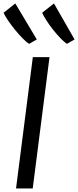

<svg xmlns="http://www.w3.org/2000/svg" viewBox="-27 -1072 444 1092"><path d="M159.1 0H64.2L159.7 -747H254.6ZM182.3 -847.7 138.9 -822.6Q123.1 -831.9 101.4 -854.2Q79.7 -876.4 57.5 -903.7Q35.4 -931.1 17.9 -956.9Q0.4 -982.8 -6.8 -999.4L60 -1052.4ZM397.1 -847.7 353.5 -822.6Q337.2 -833.5 316.7 -854.9Q296.1 -876.2 275.4 -902.4Q254.7 -928.6 238 -954.3Q221.4 -979.9 212.8 -999.6L279.9 -1052.4Z"/></svg>

Font: Merriweather Sans Variable Regular
Style: Italic
Weight: 300
Italic angle: -8°
Designer: Eben Sorkin
Foundry: Eben Sorkin
Version: Version 2.001